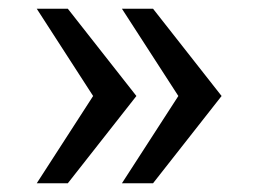

<svg xmlns="http://www.w3.org/2000/svg" viewBox="-20 -546 590 440"><path d="M330.7 -526 487.8 -326 330.7 -126H259.4L388.7 -326L259.4 -526ZM135.4 -526 292.6 -326 135.4 -126H64.2L193.4 -326L64.2 -526Z"/></svg>

Font: Archivo SemiBold
Style: Regular
Weight: 600
Designer: Hector Gatti
Foundry: Omnibus-Type
Version: Version 2.001